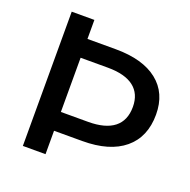

<svg xmlns="http://www.w3.org/2000/svg" viewBox="-125 -821 929 941"><g transform="rotate(20 339.5 -350.0)"><path d="M91.8 0V-700.2H210V-601.1H356.9Q499 -601.1 575.9 -540Q652.8 -479 652.8 -367.2Q652.8 -250 575.9 -186Q499 -122.1 356.9 -122.1H210V0ZM210 -220.2H352.1Q441.4 -220.2 487.3 -256.3Q533.2 -292.5 533.2 -363.8Q533.2 -432.1 487.3 -467.5Q441.4 -502.9 352.1 -502.9H210Z"/></g></svg>

Font: Trueno
Style: Rg
Weight: 400
Designer: Julieta Ulanovsky
Foundry: Julieta Ulanovsky
Version: Version 3.001b